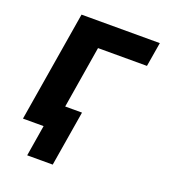

<svg xmlns="http://www.w3.org/2000/svg" viewBox="-124 -611 749 848"><g transform="rotate(20 250.0 -187.0)"><path d="M221 146H101L125 0H28L114 -520H482L463 -406H233L185 -114H264Z"/></g></svg>

Font: Iosevka Term Curly Hv Obl
Style: Regular
Weight: 900
Italic angle: -9°
Designer: Belleve Invis
Foundry: Belleve Invis
Version: Version 32.3.0